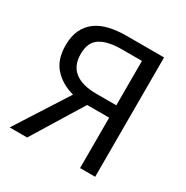

<svg xmlns="http://www.w3.org/2000/svg" viewBox="-152 -785 887 914"><g transform="rotate(30 291.0 -328.0)"><path d="M409 0V-277H288L118 0H22L205 -286Q140 -303 98.5 -348Q57 -393 57 -472Q57 -523 74 -558Q91 -593 121.5 -615Q152 -637 194.5 -646.5Q237 -656 287 -656H492V0ZM299 -345H409V-589H299Q222 -589 181 -563Q140 -537 140 -472Q140 -408 181 -376.5Q222 -345 299 -345Z"/></g></svg>

Font: SourceSansPro
Style: Book
Weight: 400
Designer: Paul D. Hunt
Foundry: Adobe Systems Incorporated
Version: Version 2.021;PS 2.000;hotconv 1.0.86;makeotf.lib2.5.63406